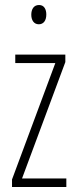

<svg xmlns="http://www.w3.org/2000/svg" viewBox="-20 -747 307 767"><path d="M136 -727C114 -727 105 -709 105 -688C105 -667 115 -650 135 -650C154 -650 165 -665 165 -689C165 -709 157 -727 136 -727ZM245 0V-34H68L241 -499V-529H41V-495H201L28 -30V0Z"/></svg>

Font: Noto Sans Thai ExtCond ExtLt
Style: Regular
Weight: 200
Width: 2
Designer: Monotype Design Team
Foundry: Monotype Imaging Inc.
Version: Version 2.002